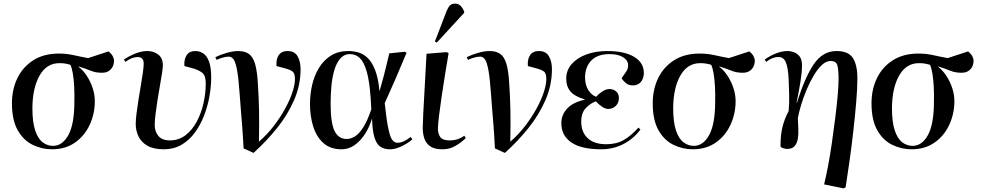

<svg xmlns="http://www.w3.org/2000/svg" viewBox="-20 -811 5429 1061"><path d="M267 14Q211 14 160 -11Q109 -36 77.5 -92Q46 -148 46 -240Q46 -317 76 -379Q106 -441 164 -478Q222 -515 306 -515Q348 -515 388 -506Q428 -497 467 -490L580 -527Q596 -514 603 -500.5Q610 -487 610 -475Q610 -446 591.5 -427Q573 -408 542 -409Q508 -409 480.5 -420.5Q453 -432 414 -444V-442Q438 -424 458.5 -393.5Q479 -363 491.5 -326Q504 -289 504 -252Q504 -183 476 -122Q448 -61 395 -23.5Q342 14 267 14ZM273 -5Q325 -5 358 -65Q391 -125 391 -251Q392 -291 390 -331.5Q388 -372 382.5 -404.5Q377 -437 369 -453Q351 -458 338.5 -460Q326 -462 308 -462Q238 -462 199 -394Q160 -326 159 -214Q159 -136 174.5 -90Q190 -44 216 -24.5Q242 -5 273 -5Z M886 14Q828 14 794 -6Q760 -26 745 -58Q730 -90 730 -126Q730 -149 734.5 -184.5Q739 -220 745.5 -261.5Q752 -303 759 -342.5Q766 -382 770 -413Q774 -444 774 -459Q774 -480 764.5 -488Q755 -496 741 -496Q709 -496 673 -469L665 -482Q691 -500 726 -514.5Q761 -529 794 -529Q829 -529 854.5 -509.5Q880 -490 880 -450Q880 -437 875.5 -407.5Q871 -378 864 -339Q857 -300 850.5 -258.5Q844 -217 839.5 -180.5Q835 -144 835 -119Q835 -85 855 -60Q875 -35 921 -35Q969 -36 1005.5 -64Q1042 -92 1067 -138.5Q1092 -185 1104.5 -240.5Q1117 -296 1117 -351Q1117 -394 1097.5 -409Q1078 -424 1047 -433L999 -446Q996 -482 1011 -505.5Q1026 -529 1060 -529Q1083 -529 1103 -516Q1123 -503 1135 -471Q1147 -439 1147 -383Q1147 -334 1137.5 -279.5Q1128 -225 1108 -173Q1088 -121 1057 -78.5Q1026 -36 983 -11Q940 14 886 14Z M1381 34 1326 9Q1324 -31 1322 -62Q1320 -93 1317.5 -125Q1315 -157 1311.5 -197.5Q1308 -238 1304 -296Q1298 -380 1290 -423.5Q1282 -467 1271 -482.5Q1260 -498 1245 -498Q1229 -498 1210 -492.5Q1191 -487 1177 -480L1170 -495Q1198 -509 1233.5 -519Q1269 -529 1295 -529Q1333 -529 1355.5 -513Q1378 -497 1389.5 -458Q1401 -419 1405 -350Q1410 -277 1411.5 -201.5Q1413 -126 1411 -28Q1458 -69 1494.5 -117Q1531 -165 1557 -213Q1583 -261 1596.5 -303Q1610 -345 1610 -374Q1610 -406 1596.5 -416Q1583 -426 1556 -433L1508 -446Q1505 -484 1520.5 -506.5Q1536 -529 1569 -529Q1608 -529 1624.5 -500Q1641 -471 1641 -429Q1641 -340 1605 -257.5Q1569 -175 1510 -102Q1451 -29 1381 34Z M1868 14Q1805 14 1766.5 -21Q1728 -56 1710.5 -113Q1693 -170 1693 -236Q1693 -290 1705 -342Q1717 -394 1743 -436.5Q1769 -479 1809 -504Q1849 -529 1905 -529Q1932 -529 1959.5 -521.5Q1987 -514 2011 -491.5Q2035 -469 2052.5 -425Q2070 -381 2077 -309H2078Q2092 -357 2101 -392.5Q2110 -428 2117 -457Q2124 -486 2131 -516L2215 -525L2227 -520Q2193 -438 2165 -373.5Q2137 -309 2106 -241L2112 -191Q2121 -111 2134.5 -66.5Q2148 -22 2177 -22Q2195 -22 2214 -31.5Q2233 -41 2249 -54L2259 -41Q2248 -31 2227.5 -18Q2207 -5 2182.5 4.5Q2158 14 2135 14Q2102 14 2081 -1Q2060 -16 2049 -52.5Q2038 -89 2036 -154H2035Q2022 -110 1997.5 -71.5Q1973 -33 1940 -9.5Q1907 14 1868 14ZM1895 -43Q1918 -43 1940.5 -56.5Q1963 -70 1986 -105Q2009 -140 2032 -207L2028 -271Q2022 -361 2007 -414Q1992 -467 1969 -489.5Q1946 -512 1915 -512Q1881 -512 1859.5 -486.5Q1838 -461 1826.5 -420Q1815 -379 1811 -331.5Q1807 -284 1807 -239Q1807 -131 1829 -87Q1851 -43 1895 -43Z M2425 14Q2380 14 2356.5 -3Q2333 -20 2324.5 -47Q2316 -74 2316 -104Q2316 -126 2319 -185.5Q2322 -245 2327 -330Q2332 -415 2337 -514L2448 -523L2459 -517Q2450 -465 2440 -403Q2430 -341 2421 -280.5Q2412 -220 2406 -171.5Q2400 -123 2400 -97Q2400 -75 2412 -55Q2424 -35 2467 -35Q2485 -35 2503.5 -40Q2522 -45 2546 -61L2554 -48Q2526 -21 2494.5 -3.5Q2463 14 2425 14ZM2394 -576 2383 -581 2446 -745Q2455 -768 2465 -779.5Q2475 -791 2494 -791Q2513 -791 2525 -779Q2537 -767 2545 -747V-740Z M2770 34 2715 9Q2713 -31 2711 -62Q2709 -93 2706.5 -125Q2704 -157 2700.5 -197.5Q2697 -238 2693 -296Q2687 -380 2679 -423.5Q2671 -467 2660 -482.5Q2649 -498 2634 -498Q2618 -498 2599 -492.5Q2580 -487 2566 -480L2559 -495Q2587 -509 2622.5 -519Q2658 -529 2684 -529Q2722 -529 2744.5 -513Q2767 -497 2778.5 -458Q2790 -419 2794 -350Q2799 -277 2800.5 -201.5Q2802 -126 2800 -28Q2847 -69 2883.5 -117Q2920 -165 2946 -213Q2972 -261 2985.5 -303Q2999 -345 2999 -374Q2999 -406 2985.5 -416Q2972 -426 2945 -433L2897 -446Q2894 -484 2909.5 -506.5Q2925 -529 2958 -529Q2997 -529 3013.5 -500Q3030 -471 3030 -429Q3030 -340 2994 -257.5Q2958 -175 2899 -102Q2840 -29 2770 34Z M3302 14Q3192 14 3137 -24Q3082 -62 3082 -130Q3082 -177 3114.5 -211.5Q3147 -246 3211 -260V-262Q3156 -278 3132.5 -305.5Q3109 -333 3109 -376Q3109 -423 3139 -457Q3169 -491 3220 -510Q3271 -529 3336 -529Q3430 -529 3484 -497Q3538 -465 3538 -407Q3537 -375 3520.5 -357Q3504 -339 3478 -339Q3454 -339 3438.5 -352Q3423 -365 3415 -379Q3434 -405 3442.5 -418.5Q3451 -432 3451 -450Q3451 -478 3423 -495Q3395 -512 3348 -512Q3283 -512 3248.5 -477.5Q3214 -443 3213 -385Q3213 -342 3230.5 -314Q3248 -286 3274 -276Q3289 -293 3309 -306Q3329 -319 3349 -319Q3369 -319 3384.5 -306Q3400 -293 3400 -269Q3400 -242 3382.5 -225.5Q3365 -209 3341 -209Q3325 -209 3306.5 -221.5Q3288 -234 3273 -251Q3244 -241 3218 -214.5Q3192 -188 3192 -138Q3192 -81 3227.5 -47.5Q3263 -14 3330 -14Q3386 -14 3426.5 -37Q3467 -60 3508 -106L3519 -95Q3480 -43 3424 -14.5Q3368 14 3302 14Z M3808 14Q3752 14 3701 -11Q3650 -36 3618.5 -92Q3587 -148 3587 -240Q3587 -317 3617 -379Q3647 -441 3705 -478Q3763 -515 3847 -515Q3889 -515 3929 -506Q3969 -497 4008 -490L4121 -527Q4137 -514 4144 -500.5Q4151 -487 4151 -475Q4151 -446 4132.5 -427Q4114 -408 4083 -409Q4049 -409 4021.5 -420.5Q3994 -432 3955 -444V-442Q3979 -424 3999.5 -393.5Q4020 -363 4032.5 -326Q4045 -289 4045 -252Q4045 -183 4017 -122Q3989 -61 3936 -23.5Q3883 14 3808 14ZM3814 -5Q3866 -5 3899 -65Q3932 -125 3932 -251Q3933 -291 3931 -331.5Q3929 -372 3923.5 -404.5Q3918 -437 3910 -453Q3892 -458 3879.5 -460Q3867 -462 3849 -462Q3779 -462 3740 -394Q3701 -326 3700 -214Q3700 -136 3715.5 -90Q3731 -44 3757 -24.5Q3783 -5 3814 -5Z M4642 230 4534 208Q4544 168 4555.5 108Q4567 48 4577 -21.5Q4587 -91 4595.5 -159Q4604 -227 4609 -283.5Q4614 -340 4614 -374Q4614 -425 4607.5 -449.5Q4601 -474 4570 -474Q4546 -474 4523 -453Q4500 -432 4478.5 -396.5Q4457 -361 4439 -319Q4421 -277 4408 -234.5Q4395 -192 4389 -158Q4390 -130 4391.5 -100.5Q4393 -71 4389 -45.5Q4385 -20 4371.5 -4Q4358 12 4330 12Q4321 12 4308 8Q4295 4 4293 -3Q4293 -65 4304 -109.5Q4315 -154 4338 -197Q4342 -236 4341 -286Q4340 -336 4338 -374Q4335 -438 4322.5 -467Q4310 -496 4283 -496Q4247 -496 4214 -469L4206 -482Q4235 -503 4268.5 -516Q4302 -529 4332 -529Q4350 -529 4368.5 -522Q4387 -515 4399.5 -498Q4412 -481 4412 -449Q4412 -413 4403.5 -360.5Q4395 -308 4382 -244L4384 -243Q4427 -382 4476.5 -455.5Q4526 -529 4603 -529Q4668 -529 4693 -490.5Q4718 -452 4718 -378Q4718 -324 4711.5 -247.5Q4705 -171 4695.5 -86.5Q4686 -2 4674.5 79Q4663 160 4653 224Z M5017 14Q4961 14 4910 -11Q4859 -36 4827.5 -92Q4796 -148 4796 -240Q4796 -317 4826 -379Q4856 -441 4914 -478Q4972 -515 5056 -515Q5098 -515 5138 -506Q5178 -497 5217 -490L5330 -527Q5346 -514 5353 -500.5Q5360 -487 5360 -475Q5360 -446 5341.5 -427Q5323 -408 5292 -409Q5258 -409 5230.5 -420.5Q5203 -432 5164 -444V-442Q5188 -424 5208.5 -393.5Q5229 -363 5241.5 -326Q5254 -289 5254 -252Q5254 -183 5226 -122Q5198 -61 5145 -23.5Q5092 14 5017 14ZM5023 -5Q5075 -5 5108 -65Q5141 -125 5141 -251Q5142 -291 5140 -331.5Q5138 -372 5132.5 -404.5Q5127 -437 5119 -453Q5101 -458 5088.5 -460Q5076 -462 5058 -462Q4988 -462 4949 -394Q4910 -326 4909 -214Q4909 -136 4924.5 -90Q4940 -44 4966 -24.5Q4992 -5 5023 -5Z"/></svg>

Font: Literata 72pt Medium
Style: Italic
Weight: 500
Italic angle: -2°
Designer: Latin by Veronika Burian and Jose Scaglione. Greek by Irene Vlachou. Cyrillic by Vera Evstafieva
Foundry: TypeTogether
Version: Version 3.002